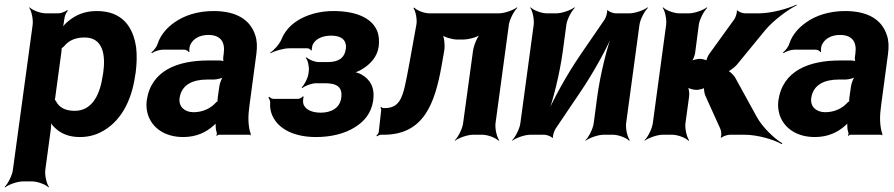

<svg xmlns="http://www.w3.org/2000/svg" viewBox="-23 -586 3888 835"><path d="M256 -500 257 -503C257 -514 265 -533 272 -539L269 -542C262 -536 243 -528 231 -528H176C152 -528 117 -542 106 -554L104 -552C114 -539 122 -502 119 -478L33 153C30 177 11 214 -3 227L-1 229C14 217 52 203 76 203H117C141 203 177 217 188 229L190 227C180 214 171 177 174 153L198 -24C200 -37 200 -54 196 -62L193 -60C196 -52 207 -38 216 -30C241 -6 275 10 324 10C357 10 388 3 415 -11C497 -52 549 -141 565 -259L567 -270C572 -310 573 -347 569 -380C556 -469 509 -538 398 -538C345 -538 307 -521 275 -495C264 -486 248 -470 244 -461L247 -460C252 -469 255 -487 256 -500ZM302 -104C259 -104 233 -120 220 -147C219 -149 213 -155 212 -154L215 -151C216 -152 218 -165 218 -168L244 -360C244 -363 246 -377 245 -378L242 -375C243 -374 253 -382 255 -384C275 -409 303 -423 345 -423C424 -423 437 -349 426 -270L424 -259C413 -180 381 -104 302 -104Z M1062 -128 1092 -352C1096 -383 1095 -410 1087 -433C1065 -501 1004 -538 906 -538C837 -538 778 -519 735 -488C705 -467 676 -436 663 -397C659 -382 645 -365 635 -358L638 -355C647 -362 670 -370 685 -370H778C786 -370 796 -364 798 -359L801 -361C799 -366 801 -383 804 -390C817 -419 847 -434 883 -434C936 -434 957 -404 950 -353L948 -338C947 -331 948 -318 951 -314L954 -317C951 -321 938 -323 931 -323H883C749 -323 633 -279 615 -148C612 -125 615 -104 621 -85C640 -30 693 10 774 10C831 10 874 -11 906 -40C911 -44 917 -50 919 -54L916 -55C914 -51 915 -43 915 -37C915 -26 917 -16 920 -7C921 -5 919 1 918 3L920 5C921 3 926 0 929 0H1061C1063 0 1065 2 1066 3L1068 1C1067 0 1066 -2 1066 -4C1066 -5 1068 -7 1068 -7L1065 -10C1056 -43 1055 -80 1062 -128ZM758 -159C766 -218 816 -240 877 -240H906C920 -240 945 -246 953 -253L950 -256C942 -249 933 -225 931 -211L924 -162C924 -159 922 -145 924 -143L927 -146C925 -148 916 -141 914 -138C893 -115 859 -98 819 -98C780 -98 753 -122 758 -159Z M1461 -160C1455 -116 1417 -96 1372 -96C1336 -96 1303 -108 1296 -136C1294 -143 1295 -160 1298 -165L1294 -167C1291 -162 1280 -156 1273 -156H1167C1160 -156 1151 -161 1148 -165L1144 -162C1147 -158 1152 -148 1152 -141C1150 -119 1154 -99 1162 -82C1189 -23 1259 10 1351 10C1418 10 1477 -5 1521 -33C1560 -57 1592 -93 1600 -149C1608 -207 1586 -241 1549 -262C1538 -268 1521 -274 1511 -273L1512 -269C1521 -270 1539 -277 1550 -284C1586 -305 1618 -338 1624 -384C1627 -409 1625 -431 1618 -450C1593 -511 1521 -538 1426 -538C1397 -538 1368 -534 1342 -527C1283 -511 1227 -477 1202 -417C1193 -394 1168 -367 1152 -357L1153 -354C1169 -364 1210 -376 1235 -376H1314C1320 -376 1328 -371 1330 -366L1333 -368C1332 -372 1335 -388 1338 -394C1352 -420 1384 -431 1418 -431C1460 -431 1486 -413 1481 -373C1475 -332 1447 -316 1402 -316H1364C1345 -316 1319 -327 1310 -337L1307 -334C1316 -324 1322 -296 1320 -278L1318 -263C1315 -244 1300 -216 1289 -206L1292 -203C1303 -213 1333 -224 1352 -224H1390C1440 -224 1468 -209 1461 -160Z M2147 -528H1844C1822 -528 1788 -541 1779 -553L1775 -551C1784 -539 1792 -502 1788 -480L1756 -303C1750 -269 1744 -240 1739 -217C1726 -159 1711 -116 1651 -116H1644C1640 -116 1636 -119 1635 -121L1631 -118C1633 -116 1635 -112 1635 -109L1624 -11C1623 -6 1617 1 1614 4L1617 7C1620 4 1628 0 1634 0H1645C1819 0 1868 -133 1898 -303L1909 -366C1913 -388 1909 -427 1900 -439L1897 -436C1906 -425 1944 -414 1966 -414H1991C2015 -414 2056 -425 2070 -438L2068 -440C2053 -428 2037 -388 2034 -364L1991 -50C1988 -26 1969 11 1955 24L1956 26C1971 14 2010 0 2034 0H2075C2099 0 2134 14 2145 26L2148 24C2138 11 2129 -26 2132 -50L2190 -478C2193 -502 2213 -539 2227 -552L2225 -554C2210 -542 2171 -528 2147 -528Z M2607 -502 2500 -346C2442 -261 2378 -146 2350 -75L2354 -74C2382 -145 2412 -269 2425 -366L2440 -478C2443 -502 2463 -539 2477 -552L2475 -554C2460 -542 2421 -528 2397 -528H2355C2331 -528 2296 -542 2285 -554L2283 -552C2293 -539 2301 -502 2298 -478L2240 -50C2237 -26 2218 11 2204 24L2205 26C2220 14 2259 0 2283 0H2345C2355 0 2376 8 2379 14L2382 12C2380 6 2387 -17 2393 -26L2499 -183C2557 -268 2621 -383 2648 -453L2645 -454C2617 -384 2587 -260 2574 -163L2559 -50C2556 -26 2537 11 2523 24L2524 26C2539 14 2578 0 2602 0H2643C2667 0 2702 14 2713 26L2716 24C2706 11 2697 -26 2700 -50L2758 -478C2761 -502 2781 -539 2795 -552L2793 -554C2778 -542 2739 -528 2715 -528H2654C2644 -528 2623 -536 2620 -542L2617 -540C2619 -533 2613 -511 2607 -502Z M3044 -171 3110 -25C3114 -16 3116 5 3111 11L3115 13C3119 7 3141 0 3151 0H3216C3271 0 3343 21 3377 41L3379 37C3346 18 3293 -32 3268 -78L3174 -249C3168 -259 3149 -279 3140 -279V-275C3149 -275 3174 -295 3182 -305L3305 -455C3341 -498 3405 -545 3442 -563L3441 -566C3404 -548 3330 -528 3277 -528H3217C3207 -528 3187 -535 3185 -541L3181 -539C3184 -533 3176 -511 3171 -503L3062 -352C3056 -344 3047 -324 3049 -318L3053 -320C3051 -326 3029 -330 3021 -330C3009 -330 2988 -325 2981 -319L2983 -316C2990 -322 2998 -343 3000 -355L3016 -478C3019 -502 3039 -539 3053 -552L3051 -554C3036 -542 2997 -528 2973 -528H2931C2907 -528 2872 -542 2861 -554L2859 -552C2869 -539 2877 -502 2874 -478L2816 -50C2813 -26 2794 11 2780 24L2781 26C2796 14 2835 0 2859 0H2901C2925 0 2960 14 2971 26L2974 24C2964 11 2955 -26 2958 -50L2974 -167C2976 -180 2973 -203 2967 -210L2964 -208C2970 -201 2993 -195 3006 -195C3015 -195 3039 -200 3044 -206L3040 -208C3036 -202 3041 -179 3044 -171Z M3809 -128 3839 -352C3843 -383 3842 -410 3834 -433C3812 -501 3751 -538 3653 -538C3584 -538 3525 -519 3482 -488C3452 -467 3423 -436 3410 -397C3406 -382 3392 -365 3382 -358L3385 -355C3394 -362 3417 -370 3432 -370H3525C3533 -370 3543 -364 3545 -359L3548 -361C3546 -366 3548 -383 3551 -390C3564 -419 3594 -434 3630 -434C3683 -434 3704 -404 3697 -353L3695 -338C3694 -331 3695 -318 3698 -314L3701 -317C3698 -321 3685 -323 3678 -323H3630C3496 -323 3380 -279 3362 -148C3359 -125 3362 -104 3368 -85C3387 -30 3440 10 3521 10C3578 10 3621 -11 3653 -40C3658 -44 3664 -50 3666 -54L3663 -55C3661 -51 3662 -43 3662 -37C3662 -26 3664 -16 3667 -7C3668 -5 3666 1 3665 3L3667 5C3668 3 3673 0 3676 0H3808C3810 0 3812 2 3813 3L3815 1C3814 0 3813 -2 3813 -4C3813 -5 3815 -7 3815 -7L3812 -10C3803 -43 3802 -80 3809 -128ZM3505 -159C3513 -218 3563 -240 3624 -240H3653C3667 -240 3692 -246 3700 -253L3697 -256C3689 -249 3680 -225 3678 -211L3671 -162C3671 -159 3669 -145 3671 -143L3674 -146C3672 -148 3663 -141 3661 -138C3640 -115 3606 -98 3566 -98C3527 -98 3500 -122 3505 -159Z"/></svg>

Font: Asimov
Style: EdgeIt
Weight: 500
Designer: Google
Version: Version 2.000980: 2014